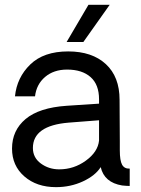

<svg xmlns="http://www.w3.org/2000/svg" viewBox="-20 -770 584 795"><path d="M434.1 -750 325.2 -596.2H255.9L346.2 -750ZM476.1 -147Q476.1 -105 485.6 -87.9Q495.1 -70.8 517.1 -71.8V0Q505.9 0 485.8 -2Q411.6 -14.2 397 -78.1Q375 -43 323.5 -19Q272 4.9 211.9 4.9Q131.8 4.9 80.8 -39.6Q29.8 -84 29.8 -154.8Q29.8 -230 85.9 -277.1Q142.1 -324.2 255.9 -332L390.1 -340.8V-358.9Q390.1 -419.9 355 -450.9Q319.8 -481.9 257.8 -481.9Q202.6 -481.9 166.7 -451.4Q130.9 -420.9 125 -371.1H42Q49.8 -449.2 105.5 -503.2Q161.1 -557.1 262.2 -557.1Q361.3 -557.1 418.2 -504.6Q475.1 -452.1 475.1 -356.9Q475.1 -316.9 475.6 -268.1Q476.1 -219.2 476.1 -185.1Q476.1 -150.9 476.1 -147ZM390.1 -188V-272L264.2 -262.2Q116.2 -250 116.2 -157.2Q116.2 -117.2 149.2 -93Q182.1 -68.8 225.1 -68.8Q286.1 -68.8 335.7 -105Q385.3 -141.1 390.1 -188Z"/></svg>

Font: Oakes Grotesk
Style: Regular
Weight: 400
Designer: Samuel Oakes
Foundry: Samuel Oakes
Version: Version 1.0 | wf-rip DC20170320